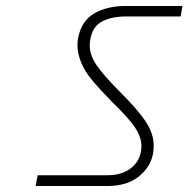

<svg xmlns="http://www.w3.org/2000/svg" viewBox="-20 -692 630 642"><path d="M99 -70 106 -106H338Q386 -106 415.5 -128Q445 -150 451 -184Q453 -194 453 -203Q453 -234 430.5 -267Q408 -300 353 -353Q312 -395 287.5 -424.5Q263 -454 251 -484Q239 -514 239 -541Q239 -552 241 -564Q252 -622 295 -647Q338 -672 400 -672H590L584 -637H402Q353 -637 321 -620Q289 -603 282 -560Q280 -550 280 -540Q280 -508 303 -474Q326 -440 382 -384Q443 -323 468.5 -283.5Q494 -244 494 -205Q494 -193 492 -180Q484 -134 444.5 -102Q405 -70 338 -70Z"/></svg>

Font: Fz Poppins ExtLt
Style: Italic
Weight: 200
Italic angle: -10°
Designer: Ninad Kale (Devanagari), Jonny Pinhorn (Latin)
Foundry: Indian Type Foundry
Version: Vit hóa bi Vntype.Com & FontZin.Com